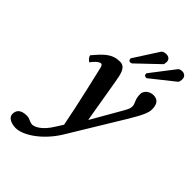

<svg xmlns="http://www.w3.org/2000/svg" viewBox="-262 -750 1074 1074"><g transform="rotate(45 275.0 -212.5)"><path d="M295 -344C285.8 -398.4 278 -444 234 -444C173 -444 140 -410 90 -350C94.7 -336.3 100.7 -328.7 115 -319.5C128 -339 152 -362 166 -362C172.3 -362 177.7 -356.1 181 -341C181 -341 238 -101 262 27L236 68C195 136 153 153 135 153C116 153 102 138 80 138C21 138 15 170 15 188C15 223 60 232 83 232C144 232 238.4 166.7 299 67L488 -244C534 -319.8 549.5 -354.5 549.5 -380.5C549.5 -415.5 539 -444 499 -444C468.5 -444 441.5 -421.5 441.5 -395.5C441.5 -351 460 -340 460 -317C460 -303 458.2 -295 441 -265L340 -89L338 -90ZM409 -651C403 -655 397 -657 389 -657C384 -657 364 -657 356 -644L262 -498C261 -497 265 -495 264 -494C263 -486 270 -481 276 -481C278 -481 285 -482 288 -484L415 -605C420 -610 418 -616 419 -621C420 -623 420 -626 420 -628C420 -637 416 -646 409 -651ZM542 -643C536 -649 528 -652 519 -652C508 -652 497 -650 491 -641L384 -502V-501C384 -500 385 -498 385 -497C383 -489 391 -484 396 -484C398 -484 400 -483 402 -483C403 -483 405 -483 405 -484L542 -593C549 -599 549 -609 550 -615V-622C550 -630 548 -637 542 -643Z"/></g></svg>

Font: Linux Libertine O
Style: Bold Italic
Weight: 700
Italic angle: -11.5°
Designer: Philipp H. Poll
Foundry: Philipp H. Poll
Version: Version 4.1.0